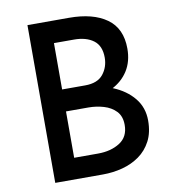

<svg xmlns="http://www.w3.org/2000/svg" viewBox="-81 -797 786 869"><g transform="rotate(-10 311.5 -362.5)"><path d="M294 -725Q404 -725 467 -680Q530 -635 530 -542Q530 -483 503 -440.5Q476 -398 427.5 -374Q379 -350 314 -347L299 -403Q375 -401 435 -376.5Q495 -352 530.5 -308.5Q566 -265 566 -205Q566 -150 545.5 -111Q525 -72 490.5 -47.5Q456 -23 412.5 -11.5Q369 0 322 0H103V-725ZM313 -411Q370 -411 396 -443.5Q422 -476 422 -520Q422 -574 388.5 -599Q355 -624 299 -624H207V-411ZM317 -97Q376 -97 417 -123Q458 -149 458 -204Q458 -244 436 -267Q414 -290 380 -300Q346 -310 310 -310H207V-97Z"/></g></svg>

Font: Reem Kufi Fun
Style: Regular
Weight: 400
Designer: Khaled Hosny
Version: Version 1.005